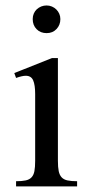

<svg xmlns="http://www.w3.org/2000/svg" viewBox="-20 -668 318 688"><path d="M37.6 0V-18.6Q58.6 -18.6 72 -21.5Q85.4 -24.4 93 -32.5Q100.6 -40.5 103.3 -54.7Q106 -68.8 106 -91.8V-331.1Q106 -363.3 98.9 -379.9Q91.8 -396.5 72.3 -396.5Q59.6 -396.5 37.6 -388.7L31.2 -406.2L166.5 -460H187.5V-91.8Q187.5 -68.8 190.4 -54.7Q193.4 -40.5 200.9 -32.5Q208.5 -24.4 221.9 -21.5Q235.4 -18.6 256.3 -18.6V0ZM196.3 -599.6Q196.3 -578.6 182.6 -564Q168.9 -549.3 147 -549.3Q125 -549.3 111.1 -563.5Q97.2 -577.6 97.2 -599.6Q97.2 -610.4 101.1 -619.4Q105 -628.4 111.8 -634.8Q118.7 -641.1 127.7 -644.8Q136.7 -648.4 147 -648.4Q157.2 -648.4 166.3 -644.5Q175.3 -640.6 181.9 -634Q188.5 -627.4 192.4 -618.7Q196.3 -609.9 196.3 -599.6Z"/></svg>

Font: Tai Heritage Pro
Style: Regular
Weight: 400
Designer: Faah Baccam, Walt Agee, Victor Gaultney, Annie Olsen
Foundry: SIL International
Version: Version 2.600